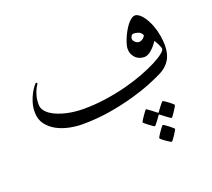

<svg xmlns="http://www.w3.org/2000/svg" viewBox="-100 -487 907 821"><g transform="rotate(-20 353.0 -77.0)"><path d="M664.1 -194.8Q664.1 -155.3 648.4 -129.6Q632.8 -104 604 -88.9Q580.6 -76.7 541.3 -60.8Q502 -44.9 451.4 -30.8Q400.9 -16.6 341.6 -6.8Q282.2 2.9 217.8 2.9Q190.4 2.9 159.7 -3.2Q128.9 -9.3 103 -23.2Q77.1 -37.1 60.1 -59.6Q43 -82 43 -115.2Q43 -139.2 49.8 -160.4Q56.6 -181.6 65.4 -197.5Q74.2 -213.4 81.8 -222.7Q89.4 -231.9 90.8 -231.9Q92.3 -231.9 94.2 -230.7Q96.2 -229.5 96.2 -228Q96.2 -226.1 92 -220.2Q87.9 -214.4 83 -203.6Q78.1 -192.9 74 -177.5Q69.8 -162.1 69.8 -141.1Q69.8 -126 78.1 -114Q86.4 -102.1 100.1 -92.8Q113.8 -83.5 131.6 -76.7Q149.4 -69.8 168.9 -65.4Q188.5 -61 208 -59.1Q227.5 -57.1 244.1 -57.1Q296.4 -57.1 346.7 -64.5Q397 -71.8 441.9 -83.5Q486.8 -95.2 524.4 -109.6Q562 -124 589.6 -138.2Q617.2 -152.3 632.6 -164.6Q647.9 -176.8 647.9 -184.1Q647.9 -188 645.3 -194.3Q642.6 -200.7 639.4 -207.3Q636.2 -213.9 632.8 -219.5Q629.4 -225.1 627.9 -227.1Q614.3 -206.1 597.4 -191.4Q580.6 -176.8 564.9 -176.8Q555.7 -176.8 545.7 -179.9Q535.6 -183.1 527.6 -190.2Q519.5 -197.3 514.2 -208.3Q508.8 -219.2 508.8 -234.9Q508.8 -242.7 512.2 -254.6Q515.6 -266.6 521.2 -280.3Q526.9 -293.9 534.7 -307.9Q542.5 -321.8 551 -332.8Q559.6 -343.8 568.8 -350.8Q578.1 -357.9 586.9 -357.9Q594.7 -357.9 603 -352.3Q611.3 -346.7 619.4 -336.9Q627.4 -327.1 634.5 -314.2Q641.6 -301.3 647 -287.1Q656.2 -262.7 660.2 -238Q664.1 -213.4 664.1 -194.8ZM594.2 -265.1Q587.9 -279.3 576.4 -283.2Q564.9 -287.1 555.2 -287.1Q548.3 -287.1 544.2 -280.8Q540 -274.4 540 -269Q540 -264.6 542.2 -260.5Q544.4 -256.3 548.1 -252.9Q551.8 -249.5 556.2 -247.3Q560.5 -245.1 564.9 -245.1Q574.2 -245.1 582.5 -251.2Q590.8 -257.3 594.2 -265.1ZM616.7 60.1Q616.7 62 612.3 69.6Q607.9 77.1 602.3 85.7Q596.7 94.2 591.6 101.1Q586.4 107.9 584.5 107.9Q583.5 107.9 576.9 103.3Q570.3 98.6 562.5 92.8Q553.7 85.9 542.5 77.6Q539.6 75.2 538.3 75.7Q537.1 76.2 535.6 78.6Q527.8 88.9 522 97.7Q516.6 105 511.7 110.8Q506.8 116.7 505.4 116.7Q504.4 116.7 497.3 112.1Q490.2 107.4 482.2 101.3Q474.1 95.2 467.8 89.8Q461.4 84.5 461.4 83Q461.4 81.5 466.1 73.7Q470.7 65.9 476.6 57.6Q482.4 49.3 487.5 42.5Q492.7 35.6 493.7 35.6Q496.1 35.6 502.4 40.3Q508.8 44.9 516.1 50.3Q524.9 56.6 534.7 64.9Q537.6 67.4 538.6 67.6Q539.6 67.9 542.5 64L556.2 45.4Q561.5 38.6 566.4 32.7Q571.3 26.9 572.8 26.9Q574.7 26.9 581.8 31.5Q588.9 36.1 596.7 42Q604.5 47.9 610.6 53.2Q616.7 58.6 616.7 60.1ZM582.5 156.7Q582.5 158.2 578.1 165.8Q573.7 173.3 568.4 181.6Q563 189.9 557.6 196.8Q552.2 203.6 549.8 203.6Q548.3 203.6 541.3 199.2Q534.2 194.8 526.1 189.2Q518.1 183.6 511.7 178.2Q505.4 172.9 505.4 170.9Q505.4 168.9 510 161.4Q514.6 153.8 520.5 145.3Q526.4 136.7 531.7 129.9Q537.1 123 538.6 123Q540.5 123 547.6 127.7Q554.7 132.3 562.5 138.4Q570.3 144.5 576.4 149.9Q582.5 155.3 582.5 156.7Z"/></g></svg>

Font: Scheherazade Urdu
Style: Regular
Weight: 400
Designer: SIL International
Foundry: SIL International
Version: Version 1.005 (build 117/117)